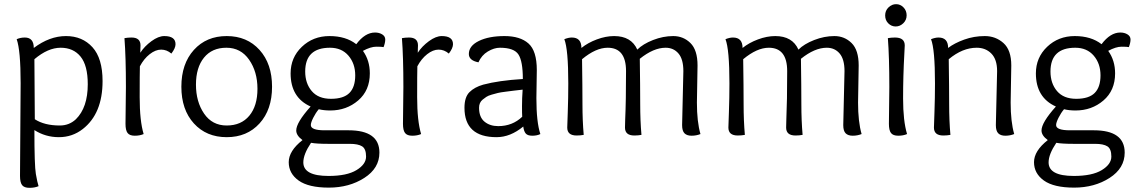

<svg xmlns="http://www.w3.org/2000/svg" viewBox="-20 -648 5463 921"><path d="M76 196 79 -249Q79 -407 60 -460Q78 -468 99 -468Q142 -468 142 -418Q218 -475 296.5 -475Q375 -475 423.5 -421.5Q472 -368 472 -259Q472 -103 377 -29Q327 10 262.5 10Q198 10 145 -24Q145 146 152 186.5Q159 227 165 245Q147 253 121.5 253Q96 253 86 240Q76 227 76 196ZM147 -76Q193 -46 267 -46Q312 -46 344 -76Q401 -132 401 -244Q401 -334 366.5 -376.5Q332 -419 271 -419Q210 -419 145 -364Q147 -144 147 -76Z M582 -54 584 -231Q584 -374 577 -465Q593 -468 611 -468Q654 -468 654 -430Q654 -428 653.5 -416.5Q653 -405 653 -395Q673 -426 706.5 -450.5Q740 -475 768 -475Q822 -475 822 -436Q822 -417 802 -391Q780 -410 753 -410Q726 -410 698 -388Q670 -366 651 -330Q650 -296 650 -182Q650 -68 669 -5Q651 3 626.5 3Q602 3 592 -10Q582 -23 582 -54Z M1285 -232Q1285 -122 1225 -56Q1165 10 1067.5 10Q970 10 910 -56Q850 -122 850 -232Q850 -342 910 -408.5Q970 -475 1067.5 -475Q1165 -475 1225 -408.5Q1285 -342 1285 -232ZM1067.5 -46Q1137 -46 1176 -93Q1215 -140 1215 -222Q1215 -304 1175 -361.5Q1135 -419 1066 -419Q997 -419 958.5 -371.5Q920 -324 920 -242Q920 -160 959 -103Q998 -46 1067.5 -46Z M1472 37Q1435 92 1435 131Q1435 196 1556 196Q1644 196 1690 168Q1736 140 1736 103Q1736 66 1717 54Q1698 42 1658 42H1555Q1498 42 1472 37ZM1563 -419Q1444 -419 1444 -305Q1444 -248 1475.5 -211Q1507 -174 1567.5 -174Q1628 -174 1656 -202Q1684 -230 1684 -286.5Q1684 -343 1651.5 -381Q1619 -419 1563 -419ZM1564 -118Q1534 -118 1509 -124Q1494 -106 1482.5 -83Q1471 -60 1471 -48Q1471 -23 1537 -23H1652Q1800 -23 1800 84Q1800 159 1727.5 205.5Q1655 252 1557.5 252Q1460 252 1412.5 218Q1365 184 1365 130Q1365 76 1431 24Q1401 2 1401 -22Q1401 -60 1470 -137Q1374 -180 1374 -296Q1374 -372 1428 -423.5Q1482 -475 1560.5 -475Q1639 -475 1689 -436Q1731 -492 1779 -492Q1799 -492 1813.5 -483Q1828 -474 1828 -458.5Q1828 -443 1820 -422Q1812 -424 1785 -424Q1758 -424 1721 -404Q1754 -358 1754 -296Q1754 -214 1698 -166Q1642 -118 1564 -118Z M1913 -54 1915 -231Q1915 -374 1908 -465Q1924 -468 1942 -468Q1985 -468 1985 -430Q1985 -428 1984.5 -416.5Q1984 -405 1984 -395Q2004 -426 2037.5 -450.5Q2071 -475 2099 -475Q2153 -475 2153 -436Q2153 -417 2133 -391Q2111 -410 2084 -410Q2057 -410 2029 -388Q2001 -366 1982 -330Q1981 -296 1981 -182Q1981 -68 2000 -5Q1982 3 1957.5 3Q1933 3 1923 -10Q1913 -23 1913 -54Z M2555 -312 2553 -177Q2553 -62 2572 -5Q2556 3 2533.5 3Q2511 3 2502 -7.5Q2493 -18 2490 -41Q2428 10 2362 10Q2208 10 2208 -131Q2208 -182 2232 -206Q2256 -230 2298 -242Q2373 -262 2488 -269Q2488 -354 2467 -386.5Q2446 -419 2378 -419Q2350 -419 2320 -401Q2290 -383 2275 -349Q2229 -358 2229 -389Q2229 -428 2277 -451.5Q2325 -475 2400 -475Q2475 -475 2515 -439.5Q2555 -404 2555 -312ZM2487 -218Q2458 -215 2443.5 -213Q2429 -211 2404.5 -208Q2380 -205 2368 -202Q2356 -199 2338.5 -194Q2321 -189 2312.5 -183Q2304 -177 2295 -170Q2278 -156 2278 -131Q2278 -86 2304 -64.5Q2330 -43 2370 -43Q2438 -43 2485 -88Q2484 -102 2484 -139Q2484 -176 2487 -218Z M3252 -48 3258 -307Q3258 -364 3234.5 -391.5Q3211 -419 3173 -419Q3115 -419 3049 -366Q3051 -230 3051 -149.5Q3051 -69 3057 -1Q3041 2 3023 2Q2978 2 2978 -36Q2978 -40 2979 -76Q2983 -162 2983 -307Q2983 -419 2895 -419Q2838 -419 2772 -364Q2774 -228 2774 -148.5Q2774 -69 2780 -1Q2764 2 2746 2Q2701 2 2701 -36Q2701 -40 2703.5 -109.5Q2706 -179 2706 -248Q2706 -412 2687 -460Q2707 -468 2723 -468Q2769 -468 2769 -418Q2800 -443 2843 -459Q2886 -475 2926 -475Q3008 -475 3037 -410Q3064 -437 3112.5 -456Q3161 -475 3209.5 -475Q3258 -475 3292 -441.5Q3326 -408 3326 -334L3323 -156Q3323 -64 3340 -5Q3320 3 3297.5 3Q3275 3 3263.5 -8.5Q3252 -20 3252 -48Z M4025 -48 4031 -307Q4031 -364 4007.5 -391.5Q3984 -419 3946 -419Q3888 -419 3822 -366Q3824 -230 3824 -149.5Q3824 -69 3830 -1Q3814 2 3796 2Q3751 2 3751 -36Q3751 -40 3752 -76Q3756 -162 3756 -307Q3756 -419 3668 -419Q3611 -419 3545 -364Q3547 -228 3547 -148.5Q3547 -69 3553 -1Q3537 2 3519 2Q3474 2 3474 -36Q3474 -40 3476.5 -109.5Q3479 -179 3479 -248Q3479 -412 3460 -460Q3480 -468 3496 -468Q3542 -468 3542 -418Q3573 -443 3616 -459Q3659 -475 3699 -475Q3781 -475 3810 -410Q3837 -437 3885.5 -456Q3934 -475 3982.5 -475Q4031 -475 4065 -441.5Q4099 -408 4099 -334L4096 -156Q4096 -64 4113 -5Q4093 3 4070.5 3Q4048 3 4036.5 -8.5Q4025 -20 4025 -48Z M4244 -54 4246 -231Q4246 -374 4239 -465Q4255 -468 4273 -468Q4320 -468 4320 -430Q4320 -425 4318 -390Q4312 -283 4312 -175.5Q4312 -68 4331 -5Q4313 3 4288.5 3Q4264 3 4254 -10Q4244 -23 4244 -54ZM4329 -574.5Q4329 -552 4313 -536.5Q4297 -521 4276.5 -521Q4256 -521 4241 -536Q4226 -551 4226 -574Q4226 -597 4242 -612.5Q4258 -628 4278.5 -628Q4299 -628 4314 -612.5Q4329 -597 4329 -574.5Z M4757 -48 4763 -307Q4763 -363 4735.5 -391Q4708 -419 4665 -419Q4597 -419 4531 -364Q4533 -228 4533 -148.5Q4533 -69 4539 -1Q4523 2 4505 2Q4460 2 4460 -36Q4460 -40 4462.5 -109.5Q4465 -179 4465 -248Q4465 -412 4446 -460Q4466 -468 4482 -468Q4528 -468 4528 -418Q4558 -441 4605 -458Q4652 -475 4704 -475Q4756 -475 4793.5 -441.5Q4831 -408 4831 -334L4828 -156Q4828 -64 4845 -5Q4825 3 4802.5 3Q4780 3 4768.5 -8.5Q4757 -20 4757 -48Z M5047 37Q5010 92 5010 131Q5010 196 5131 196Q5219 196 5265 168Q5311 140 5311 103Q5311 66 5292 54Q5273 42 5233 42H5130Q5073 42 5047 37ZM5138 -419Q5019 -419 5019 -305Q5019 -248 5050.5 -211Q5082 -174 5142.5 -174Q5203 -174 5231 -202Q5259 -230 5259 -286.5Q5259 -343 5226.5 -381Q5194 -419 5138 -419ZM5139 -118Q5109 -118 5084 -124Q5069 -106 5057.5 -83Q5046 -60 5046 -48Q5046 -23 5112 -23H5227Q5375 -23 5375 84Q5375 159 5302.5 205.5Q5230 252 5132.5 252Q5035 252 4987.5 218Q4940 184 4940 130Q4940 76 5006 24Q4976 2 4976 -22Q4976 -60 5045 -137Q4949 -180 4949 -296Q4949 -372 5003 -423.5Q5057 -475 5135.5 -475Q5214 -475 5264 -436Q5306 -492 5354 -492Q5374 -492 5388.5 -483Q5403 -474 5403 -458.5Q5403 -443 5395 -422Q5387 -424 5360 -424Q5333 -424 5296 -404Q5329 -358 5329 -296Q5329 -214 5273 -166Q5217 -118 5139 -118Z"/></svg>

Font: Overlock Mod
Style: Regular
Weight: 400
Designer: Dario Muhafara
Foundry: Dario Manuel Muhafara
Version: Version 1.001